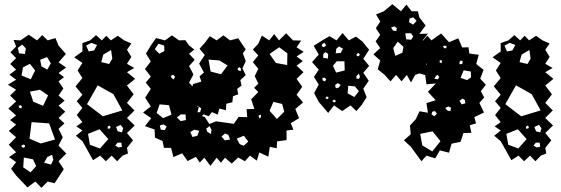

<svg xmlns="http://www.w3.org/2000/svg" viewBox="-20 -754 2684 918"><path d="M57 85 33 53 57 21 23 -3 57 -26 22 -62 57 -98 22 -128 57 -158 28 -180 57 -202 20 -235 57 -269 28 -297 57 -325 18 -349 57 -373 25 -397 57 -421 29 -448 57 -476 30 -504 57 -532 45 -563 78 -561 117 -588 157 -561 182 -586 208 -561 245 -572 260 -536 295 -496 260 -456 296 -431 260 -405 286 -385 260 -365 283 -331 260 -297 289 -273 260 -249 292 -220 260 -190 288 -164 260 -138 280 -98 260 -58 297 -20 260 17 285 55 260 93 241 122 208 114 178 144 149 114 111 142ZM104 -522 86 -541 65 -525 71 -499 99 -496ZM223 -451 205 -481 172 -468 178 -437 206 -421ZM123 -449 90 -432 83 -393 127 -375 148 -417ZM171 -325 123 -316 139 -268 186 -248 210 -298ZM79 -251 69 -248 72 -238 82 -236 85 -245ZM215 -164 131 -170 121 -91 175 -68 243 -87ZM99 -60 91 -63 81 -56 90 -47 99 -51ZM229 -14 206 -3 191 24 224 33 235 10ZM138 8 94 -1 91 46 126 70 153 40Z M374 -79 343 -105 374 -130 345 -150 374 -170 347 -204 374 -238 347 -270 374 -301 341 -341 374 -381 351 -417 374 -453 335 -480 374 -508V-548L411 -561L439 -586L467 -561L488 -583L510 -561L543 -583L574 -561L608 -546L587 -516L608 -482L587 -449L622 -429L587 -409L626 -377L587 -345L619 -303L587 -262L623 -226L587 -190L624 -154L587 -118L616 -83L587 -47L592 -20L566 -10L540 17L514 -10L486 17L459 -10L425 12ZM444 -539 417 -549 392 -536 404 -508 430 -513ZM511 -515 474 -493 464 -457 502 -448 517 -474ZM522 -304 447 -346 396 -256 472 -198 565 -226ZM557 -157 535 -147 543 -126 563 -121 569 -141ZM504 -154 495 -149V-139H505L509 -146ZM498 -89 456 -136 401 -114 410 -62 458 -44ZM560 -72H542L531 -58L546 -49L563 -52Z M1098 -162 1121 -195 1162 -194 1159 -232 1196 -233 1181 -279 1215 -314 1195 -334 1215 -354 1198 -390 1215 -425 1189 -457 1215 -489 1189 -517 1215 -545 1232 -584 1267 -561 1291 -591 1314 -561 1348 -595 1381 -561 1420 -560 1398 -528 1432 -506 1398 -484 1428 -462 1398 -440 1431 -409 1398 -377 1425 -339 1398 -301 1429 -264 1392 -233 1410 -189 1370 -165 1383 -134 1350 -130V-84L1305 -78L1303 -45L1270 -52L1263 -5L1220 -25L1208 14L1175 -10L1151 17L1119 -1L1088 28L1056 0L1036 24L1016 0L986 39L957 0L935 23L917 -4L877 16L851 -21L809 -3L798 -47H764L757 -80L721 -96L719 -135L673 -151L703 -189L664 -216L701 -245L674 -287L701 -329L677 -359L701 -388L673 -424L701 -460L678 -498L701 -536L726 -572L769 -561L802 -585L836 -561L866 -562L884 -537L909 -517L884 -497L911 -468L884 -438L905 -398L884 -359L900 -341L903 -352L943 -364L934 -389L955 -407L932 -450L959 -491L934 -521L960 -550L983 -581L1016 -561L1048 -585L1080 -561L1119 -571L1141 -538L1155 -518L1141 -499L1155 -462L1139 -427L1155 -395L1129 -371L1135 -345L1114 -329L1119 -303L1094 -294L1091 -265L1062 -258L1060 -227L1029 -235L1021 -206L993 -218L978 -198L954 -207L945 -199L959 -195L981 -161L1013 -174ZM765 -536 738 -545 720 -519 742 -497 766 -510ZM1354 -499 1315 -528 1269 -496 1299 -453 1353 -443ZM1068 -441 1029 -465 977 -469 987 -412 1037 -399ZM1132 -426 1124 -433 1115 -425 1120 -417 1131 -414ZM808 -397 797 -391 800 -382 810 -374 817 -387ZM1329 -257 1287 -267 1269 -224 1304 -185 1339 -220ZM788 -251 743 -255 729 -214 760 -189 800 -206ZM942 -236 924 -249 922 -246 931 -243 924 -217 937 -218ZM867 -207H844L826 -192L844 -175L869 -180ZM1227 -206 1217 -202V-195L1223 -187L1228 -196ZM777 -149 762 -159 744 -154 749 -134 768 -132ZM982 -151 966 -139 971 -124 989 -113 991 -134ZM932 -129 909 -134 890 -123 900 -99 924 -105ZM1072 -109 1056 -116 1039 -101 1055 -83 1080 -87ZM1146 -105 1112 -91 1126 -65 1145 -57 1167 -77Z M1504 -267 1482 -309 1504 -350 1481 -386 1504 -421 1472 -457 1504 -493 1480 -535 1521 -561 1555 -581 1589 -561 1618 -596 1648 -561 1682 -579 1712 -556 1745 -516 1717 -473 1745 -439 1717 -406 1743 -368 1717 -330 1733 -289 1709 -252 1684 -223 1656 -250 1616 -223 1577 -250 1549 -214ZM1531 -549 1521 -544 1518 -533 1529 -528 1540 -538ZM1620 -521 1601 -532 1588 -521 1585 -499 1609 -501ZM1549 -496 1536 -505 1526 -496 1525 -478 1548 -474ZM1694 -501 1686 -496 1685 -488 1693 -484 1701 -492ZM1627 -461H1590L1572 -439L1587 -407L1628 -417ZM1701 -386 1696 -402 1684 -390V-378L1696 -377ZM1540 -375 1533 -382H1521L1523 -369L1534 -365ZM1609 -348 1594 -357 1582 -347 1586 -332 1600 -335ZM1677 -341 1645 -344 1642 -308 1674 -290 1696 -318ZM1550 -290 1542 -293 1536 -285 1544 -280 1550 -283ZM1584 -274 1577 -278 1569 -271 1577 -264 1585 -267Z M1944 -53 1911 -83 1944 -112 1940 -154 1968 -184 1986 -222 2026 -215 2019 -261 2063 -275 2026 -315 2064 -355 2019 -351 2013 -395 1985 -403 1965 -396 1945 -360 1925 -396 1900 -365 1874 -396 1847 -365 1819 -396 1786 -423 1798 -465 1765 -494 1798 -524 1776 -556 1798 -588 1777 -619 1798 -651 1778 -685 1815 -700 1856 -734 1897 -700 1923 -732 1948 -700H1978L1985 -671L2015 -632L1985 -592L2026 -593L2001 -561L2002 -560L2004 -561L2023 -583L2043 -561L2089 -594L2127 -552L2171 -571L2190 -527L2220 -528L2224 -498L2269 -492L2257 -448L2292 -420L2276 -378L2303 -349L2279 -318L2295 -288L2272 -262L2294 -216L2248 -194L2256 -164L2226 -155L2234 -119L2196 -118L2182 -76L2139 -67L2127 -24L2083 -35L2061 3L2019 -10L1995 17ZM1956 -671 1938 -666 1936 -648 1955 -636 1972 -654ZM1866 -628 1850 -623 1859 -608 1875 -605 1877 -620ZM1945 -595H1918L1922 -566L1946 -564L1956 -580ZM1909 -530 1882 -555 1860 -524 1870 -487 1904 -502ZM2116 -532 2108 -536 2098 -534 2103 -524 2113 -523ZM2093 -460 2090 -468 2082 -464V-456L2091 -452ZM2184 -465 2177 -459V-447L2190 -448L2193 -460ZM2016 -443 2020 -446 2019 -452ZM2231 -412 2197 -418 2182 -382 2213 -371 2232 -384ZM2080 -386 2073 -396 2064 -391 2057 -377 2074 -375ZM2203 -275 2192 -283 2177 -272 2187 -255 2205 -260ZM2137 -239 2124 -245 2109 -238 2118 -226 2133 -222ZM2060 -223 2047 -220 2043 -208 2056 -198 2069 -210ZM2048 -126 1989 -114 1999 -59 2047 -30 2086 -79Z M2374 -79 2343 -105 2374 -130 2345 -150 2374 -170 2347 -204 2374 -238 2347 -270 2374 -301 2341 -341 2374 -381 2351 -417 2374 -453 2335 -480 2374 -508V-548L2411 -561L2439 -586L2467 -561L2488 -583L2510 -561L2543 -583L2574 -561L2608 -546L2587 -516L2608 -482L2587 -449L2622 -429L2587 -409L2626 -377L2587 -345L2619 -303L2587 -262L2623 -226L2587 -190L2624 -154L2587 -118L2616 -83L2587 -47L2592 -20L2566 -10L2540 17L2514 -10L2486 17L2459 -10L2425 12ZM2444 -539 2417 -549 2392 -536 2404 -508 2430 -513ZM2511 -515 2474 -493 2464 -457 2502 -448 2517 -474ZM2522 -304 2447 -346 2396 -256 2472 -198 2565 -226ZM2557 -157 2535 -147 2543 -126 2563 -121 2569 -141ZM2504 -154 2495 -149V-139H2505L2509 -146ZM2498 -89 2456 -136 2401 -114 2410 -62 2458 -44ZM2560 -72H2542L2531 -58L2546 -49L2563 -52Z"/></svg>

Font: Rubik Gemstones
Style: Regular
Weight: 400
Designer: Hubert and Fischer, NaN
Foundry: Hubert and Fischer, NaN
Version: Version 2.200